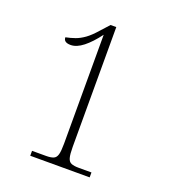

<svg xmlns="http://www.w3.org/2000/svg" viewBox="-132 -818 822 917"><g transform="rotate(20 279.5 -359.0)"><path d="M126 0V-25H197Q221 -25 234.5 -30.5Q248 -36 253 -54Q258 -72 258 -109V-663Q223 -616 189.5 -589.5Q156 -563 126 -563Q90 -563 90 -589Q115 -594 137.5 -602Q160 -610 183 -626.5Q206 -643 234 -675L273 -718H302V-109Q302 -72 307 -54Q312 -36 325.5 -30.5Q339 -25 363 -25H428V0Z"/></g></svg>

Font: Noto Serif Tamil ExtraLight
Style: Regular
Weight: 200
Designer: Indian Type Foundry, Tom Grace, and the Monotype Design Team
Foundry: Monotype Imaging Inc.
Version: Version 2.004; ttfautohint (v1.8.4.7-5d5b)